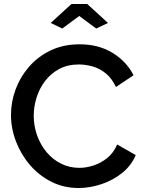

<svg xmlns="http://www.w3.org/2000/svg" viewBox="-20 -936 724 962"><path d="M35 -360Q35 -425 58 -487.5Q81 -550 125.5 -601.5Q170 -653 234 -683.5Q298 -714 379 -714Q475 -714 545 -670.5Q615 -627 649 -559L561 -500Q541 -543 510.5 -568Q480 -593 444.5 -603Q409 -613 375 -613Q319 -613 277 -590.5Q235 -568 206.5 -531Q178 -494 163.5 -448Q149 -402 149 -356Q149 -305 166 -257.5Q183 -210 213.5 -173.5Q244 -137 286 -116Q328 -95 378 -95Q412 -95 449 -107Q486 -119 517.5 -144.5Q549 -170 567 -212L660 -159Q638 -106 591.5 -69Q545 -32 487.5 -13Q430 6 374 6Q299 6 237 -25.5Q175 -57 130 -109.5Q85 -162 60 -227.5Q35 -293 35 -360ZM234 -821 338 -916H417L521 -821L462 -793L377 -856L292 -793Z"/></svg>

Font: Raleway Thin SemiBold
Style: Regular
Weight: 600
Version: Version 4.026